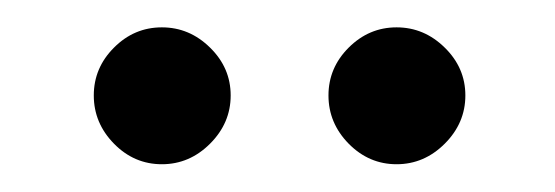

<svg xmlns="http://www.w3.org/2000/svg" viewBox="-20 -637 402 139"><path d="M62.5 -533Q47.9 -547.9 47.9 -567.9Q47.9 -587.9 62.5 -602.5Q77.1 -617.2 97.2 -617.2Q117.2 -617.2 132.1 -602.5Q147 -587.9 147 -567.9Q147 -547.9 132.1 -533Q117.2 -518.1 97.2 -518.1Q77.1 -518.1 62.5 -533ZM232.4 -533Q217.8 -547.9 217.8 -567.9Q217.8 -587.9 232.4 -602.5Q247.1 -617.2 267.1 -617.2Q287.1 -617.2 302 -602.5Q316.9 -587.9 316.9 -567.9Q316.9 -547.9 302 -533Q287.1 -518.1 267.1 -518.1Q247.1 -518.1 232.4 -533Z"/></svg>

Font: Dihjauti S
Style: Regular
Weight: 400
Designer: T. Christopher White
Version: Version 3.0.0